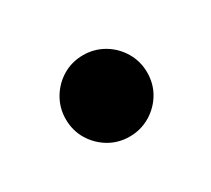

<svg xmlns="http://www.w3.org/2000/svg" viewBox="-47 -549 308 280"><g transform="rotate(-30 107.0 -408.5)"><path d="M108.5 -340Q89.5 -340 74 -349.2Q58.5 -358.5 49.2 -374Q40 -389.5 40 -408.5Q40 -427 49.2 -442.8Q58.5 -458.5 74 -467.8Q89.5 -477 108.5 -477Q127 -477 142.8 -467.8Q158.5 -458.5 167.8 -442.8Q177 -427 177 -408.5Q177 -389.5 167.8 -374Q158.5 -358.5 142.8 -349.2Q127 -340 108.5 -340Z"/></g></svg>

Font: Bodoni Moda 11pt Medium
Style: Regular
Weight: 500
Designer: Owen Earl
Foundry: indestructible type
Version: Version 2.004